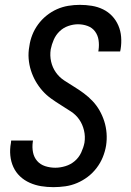

<svg xmlns="http://www.w3.org/2000/svg" viewBox="-20 -763 540 791"><path d="M200 8Q174 8 149.5 4Q125 0 102.5 -10Q80 -20 62.5 -36.5Q45 -53 35 -75Q25 -97 22.5 -122.5Q20 -148 25 -174L26 -184H116L115 -178Q112 -156 116 -135.5Q120 -115 133 -100Q146 -85 166 -78.5Q186 -72 208 -72Q228 -72 249.5 -78.5Q271 -85 288 -99.5Q305 -114 314.5 -134.5Q324 -155 328 -175Q332 -201 326 -226Q320 -251 306.5 -270.5Q293 -290 272.5 -303.5Q252 -317 231 -330Q210 -343 190.5 -357Q171 -371 155 -389Q139 -407 127 -428Q115 -449 107.5 -472.5Q100 -496 98 -521.5Q96 -547 101 -573Q104 -596 113 -619Q122 -642 137 -662.5Q152 -683 172 -699Q192 -715 214.5 -725Q237 -735 261 -739Q285 -743 309 -743Q334 -743 358.5 -739Q383 -735 404.5 -724.5Q426 -714 442 -697Q458 -680 467.5 -658Q477 -636 479 -611Q481 -586 477 -561L475 -551H385L386 -557Q389 -578 386 -598Q383 -618 371.5 -633.5Q360 -649 341 -656Q322 -663 301 -663Q282 -663 261.5 -656Q241 -649 225.5 -634Q210 -619 201.5 -599.5Q193 -580 189 -560Q185 -534 190.5 -509.5Q196 -485 210 -465Q224 -445 244.5 -431.5Q265 -418 285.5 -405.5Q306 -393 325.5 -378.5Q345 -364 361.5 -346.5Q378 -329 390 -308Q402 -287 409.5 -263.5Q417 -240 419 -214.5Q421 -189 417 -163Q413 -139 403.5 -115.5Q394 -92 378 -71Q362 -50 341.5 -34.5Q321 -19 297.5 -9Q274 1 249 4.5Q224 8 200 8Z"/></svg>

Font: Iosevka Term Curly Medium
Style: Italic
Weight: 500
Italic angle: -9°
Designer: Belleve Invis
Foundry: Belleve Invis
Version: Version 32.3.0